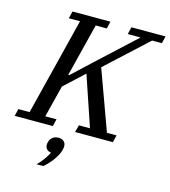

<svg xmlns="http://www.w3.org/2000/svg" viewBox="-155 -804 1023 1158"><g transform="rotate(15 356.5 -225.0)"><path d="M-10 -45H60L212 -653H142L153 -698H390L379 -653H310L227 -322H233L340 -422L590 -653H510L521 -698H734L723 -653H662L407 -418L543 -45H603L592 0H356L368 -45H437L331 -358L208 -244L158 -45H228L217 0H-21ZM182 248Q201 230 219.5 204.5Q238 179 248 158Q231 156 221 145Q211 134 211 120Q211 115 211.5 110.5Q212 106 214 99Q220 79 235 69Q250 59 270 59Q291 59 303 70.5Q315 82 315 100Q315 110 312 122Q308 139 299 156Q290 173 278 189.5Q266 206 252 221Q238 236 224 248H182Z"/></g></svg>

Font: IBM Plex Serif Text
Style: Italic
Weight: 450
Italic angle: -14°
Designer: Mike Abbink, Paul van der Laan, Pieter van Rosmalen
Foundry: Bold Monday
Version: Version 3.001